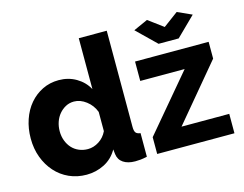

<svg xmlns="http://www.w3.org/2000/svg" viewBox="-101 -890 1349 1061"><g transform="rotate(-15 574.0 -360.0)"><path d="M815 -730 900 -667 985 -730 1067 -693 958 -586H843L733 -693ZM678 -96 946 -414H692V-525H1113V-429L847 -111H1120V0H678ZM273 10Q219 10 173.5 -10.5Q128 -31 95 -68Q62 -105 43.5 -154.5Q25 -204 25 -263Q25 -320 42 -370Q59 -420 90 -456.5Q121 -493 163.5 -514Q206 -535 257 -535Q312 -535 356.5 -509Q401 -483 425 -439V-730H585V-180Q585 -156 592.5 -146.5Q600 -137 619 -135V0Q597 5 581 6.5Q565 8 551 8Q509 8 483 -9.5Q457 -27 453 -60L450 -87Q422 -38 374.5 -14Q327 10 273 10ZM316 -125Q349 -125 379.5 -144.5Q410 -164 426 -198V-308Q411 -348 377.5 -373.5Q344 -399 308 -399Q282 -399 260.5 -387.5Q239 -376 223 -357Q207 -338 198.5 -313Q190 -288 190 -260Q190 -231 199.5 -206Q209 -181 225.5 -163Q242 -145 265.5 -135Q289 -125 316 -125Z"/></g></svg>

Font: Oxford Sans
Style: Regular
Weight: 800
Designer: Matt McInerney, Pablo Impallari, Rodrigo Fuenzalida
Foundry: Matt McInerney, Pablo Impallari, Rodrigo Fuenzalida
Version: Version 3.000g; ttfautohint (v1.5) -l 8 -r 28 -G 28 -x 14 -D